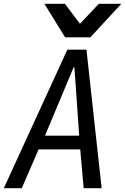

<svg xmlns="http://www.w3.org/2000/svg" viewBox="-24 -985 655 1005"><path d="M328.5 -725H428.5L508 0H414L396 -203H178L90 0H-4ZM390.5 -275 365.5 -633H361.5L211.5 -275ZM208.5 -965H316L394.5 -860.5L493 -965H611L449 -789.5H317Z"/></svg>

Font: JuliaMono Italic
Style: Regular
Weight: 400
Italic angle: -9°
Monospace: yes
Designer: cormullion
Foundry: corm
Version: Version 0.049; ttfautohint (v1.8.4)